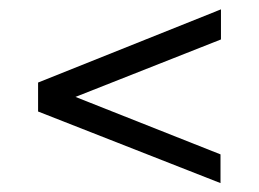

<svg xmlns="http://www.w3.org/2000/svg" viewBox="-20 -560 568 421"><path d="M463.5 -221.5V-158.5L63.5 -315.5V-379L464.5 -539.5V-473.5L145.5 -347.5Z"/></svg>

Font: Public Sans ExtraLight
Style: Regular
Weight: 250
Designer: The Public Sans Project Authors: Dan O. Williams and USWDS (Libre Franklin designed by Pablo Impallari and Rodrigo Fuenz
Version: Version 1.007